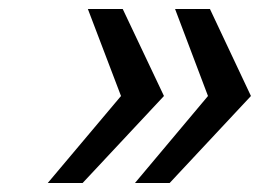

<svg xmlns="http://www.w3.org/2000/svg" viewBox="-20 -467 597 430"><path d="M347.2 -252 165 -57.1H86.9L251 -252L176.8 -446.8H254.9ZM542 -252 359.9 -57.1H282.2L445.8 -252L372.1 -446.8H450.2Z"/></svg>

Font: Perun
Style: Italic
Weight: 400
Italic angle: -12°
Foundry: Stefan Peev, Context Ltd
Version: Version 001.000